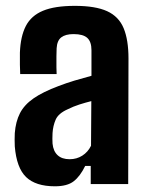

<svg xmlns="http://www.w3.org/2000/svg" viewBox="-20 -629 506 656"><path d="M167.5 7.5Q102 7.5 69.2 -24Q36.5 -55.5 30.5 -129Q30 -139 30 -152Q30 -165 30.5 -174Q33.5 -213.5 48.2 -242.2Q63 -271 94.8 -293Q126.5 -315 180 -335Q207.5 -345.5 234 -353.5Q260.5 -361.5 292.5 -370V-457.5Q292.5 -486.5 278.2 -499.5Q264 -512.5 231.5 -512.5Q204 -512.5 189.5 -501.5Q175 -490.5 173.5 -464Q173 -455.5 172.8 -436.5Q172.5 -417.5 172.8 -399.2Q173 -381 173.5 -376H49Q48.5 -386.5 48 -407.8Q47.5 -429 48 -449Q50 -504.5 68.2 -540Q86.5 -575.5 126.8 -592.2Q167 -609 236 -609Q306 -609 346 -590.8Q386 -572.5 402.5 -532.5Q419 -492.5 419 -429L418 0H290V-62H271Q254 -27 232 -9.8Q210 7.5 167.5 7.5ZM218 -85Q242 -85 261.2 -97.2Q280.5 -109.5 291 -131L292 -283.5Q272 -278.5 251.5 -272Q231 -265.5 211 -255.5Q179.5 -241.5 170.2 -220.2Q161 -199 159.5 -174Q159 -161.5 159 -155Q159 -148.5 159.5 -138.5Q162 -112.5 176.8 -98.8Q191.5 -85 218 -85Z"/></svg>

Font: Big Shoulders
Style: Bold
Weight: 700
Designer: Patric King
Foundry: XO Type Co
Version: Version 2.002